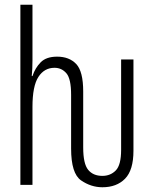

<svg xmlns="http://www.w3.org/2000/svg" viewBox="-20 -780 640 810"><path d="M543 -144V-529H491V-148Q491 -84 468.5 -61Q446 -38 412 -38Q373 -38 352 -63.5Q331 -89 331 -158V-394Q331 -479 301.5 -510Q272 -541 221 -541Q175 -541 151.5 -517Q128 -493 117 -459H114Q117 -489 117 -525V-760H66V0H117V-329Q117 -417 142 -455.5Q167 -494 210 -494Q240 -494 260 -471Q280 -448 280 -380V-153Q280 -48 322 -19Q364 10 412 10Q472 10 507.5 -26Q543 -62 543 -144Z"/></svg>

Font: Noto Sans Mono UI Light
Style: Regular
Weight: 300
Designer: Monotype Design team
Foundry: Monotype Imaging Inc.
Version: 1.000